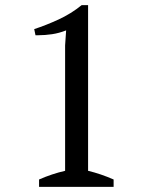

<svg xmlns="http://www.w3.org/2000/svg" viewBox="-20 -732 573 752"><path d="M425 0H133V-29Q158 -40 183.5 -48.5Q209 -57 235 -63V-554L239 -613Q211 -602 183.5 -598Q156 -594 131 -594Q125 -594 119 -594L114 -618Q160 -633 209 -655.5Q258 -678 300 -712H325V-63Q350 -57 375 -48.5Q400 -40 425 -29Z"/></svg>

Font: PTSerif
Style: Regular
Weight: 400
Designer: A.Korolkova, O.Umpeleva, V.Yefimov
Foundry: ParaType Ltd
Version: Version 1.000W OFL; ttfautohint (v1.2) -l 8 -r 50 -G 200 -x 